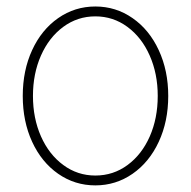

<svg xmlns="http://www.w3.org/2000/svg" viewBox="-20 -558 585 589"><path d="M49.8 -263.7Q49.8 -341.8 78.6 -404.3Q107.4 -466.8 158.4 -502.4Q209.5 -538.1 272.5 -538.1Q335.4 -538.1 386.7 -502.4Q438 -466.8 467 -404.1Q496.1 -341.3 496.1 -263.7Q496.1 -185.5 467 -123Q438 -60.5 386.7 -24.9Q335.4 10.7 272.5 10.7Q209.5 10.7 158.4 -24.9Q107.4 -60.5 78.6 -123Q49.8 -185.5 49.8 -263.7ZM463.9 -263.7Q463.9 -332 439.2 -387.7Q414.6 -443.4 370.8 -475.6Q327.1 -507.8 272.5 -507.8Q217.8 -507.8 174.1 -475.6Q130.4 -443.4 105.7 -387.7Q81.1 -332 81.1 -263.7Q81.1 -195.3 105.7 -139.6Q130.4 -84 174.1 -51.8Q217.8 -19.5 272.5 -19.5Q327.6 -19.5 371.3 -51.8Q415 -84 439.5 -139.6Q463.9 -195.3 463.9 -263.7Z"/></svg>

Font: Pretendard JP Thin
Style: Regular
Weight: 100
Designer: Base glyphs from Inter by Rasmus Andersson; Hangeul glyphs from Noto Sans CJK(Source Han Sans) by Jang Soo-young and Kan
Foundry: Kil Hyung-jin
Version: Version 1.309